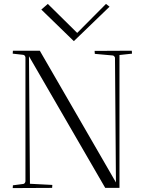

<svg xmlns="http://www.w3.org/2000/svg" viewBox="-20 -959 739 980"><path d="M109.9 -33.2V-666Q107.9 -677.7 98.1 -679.2L44.9 -685.1Q44.9 -688 45.4 -692.9Q45.9 -697.8 45.9 -700.2H183.1L571.8 -27.8L566.9 -665Q563 -674.3 556.2 -675.8L463.9 -684.1Q462.9 -689.9 462.9 -699.2L652.8 -700.2Q652.8 -699.2 653.3 -692.4Q653.8 -685.5 653.8 -685.1L589.8 -678.2V0H517.1L127.9 -671.9L132.8 -21L247.1 -15.1Q247.1 -14.6 246.6 -7.6Q246.1 -0.5 246.1 0L44.9 1Q44.9 -1.5 45.4 -6.1Q45.9 -10.7 45.9 -13.2L98.1 -20Q107.4 -21 109.9 -33.2ZM539.1 -924.8 356.9 -749Q198.7 -903.3 190.9 -910.2L224.1 -939L374 -791L521 -939Z"/></svg>

Font: Antic Didone
Style: Regular
Weight: 400
Designer: Santiago Orozco
Foundry: Santiago Orozco
Version: Version 2.000